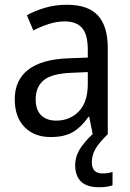

<svg xmlns="http://www.w3.org/2000/svg" viewBox="-20 -566 548 807"><path d="M261 -546Q350 -546 391.5 -501Q433 -456 433 -364V0H370L355 -75H352Q322 -32 286.5 -11Q251 10 193 10Q124 10 83 -32Q42 -74 42 -149Q42 -229 98.5 -273Q155 -317 269 -321L349 -324V-357Q349 -422 324.5 -449Q300 -476 253 -476Q218 -476 184.5 -465Q151 -454 120 -438L93 -502Q127 -521 170 -533.5Q213 -546 261 -546ZM281 -260Q198 -257 164 -229Q130 -201 130 -149Q130 -103 153.5 -81Q177 -59 216 -59Q274 -59 311.5 -98Q349 -137 349 -213V-263ZM366 116Q366 163 411 163Q426 163 436 161Q446 159 453 157V213Q441 217 427.5 219Q414 221 396 221Q345 221 320.5 197Q296 173 296 128Q296 87 323.5 49Q351 11 384 -14L431 0Q397 33 381.5 59.5Q366 86 366 116Z"/></svg>

Font: Noto Sans Tamil SemiCondensed
Style: Regular
Weight: 400
Width: 4
Designer: Jelle Bosma - Monotype Design Team
Foundry: Monotype Imaging Inc.
Version: Version 2.004; ttfautohint (v1.8.4.7-5d5b)